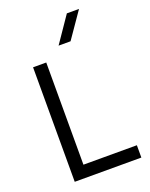

<svg xmlns="http://www.w3.org/2000/svg" viewBox="-160 -956 814 1040"><g transform="rotate(-20 247.0 -436.0)"><path d="M162 -71H470V0H86V-660H162ZM358 -872H428L325 -723H256Z"/></g></svg>

Font: Nata Sans
Style: Regular
Weight: 400
Designer: Daniel Uzquiano Cruz
Version: Version 1.001